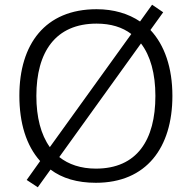

<svg xmlns="http://www.w3.org/2000/svg" viewBox="-20 -764 812 813"><path d="M710 -358C710 -477 677 -573 617 -637L671 -712L624 -744L573 -673C524 -706 462 -725 389 -725C171 -725 62 -577 62 -359C62 -243 91 -148 150 -82L93 -2L140 29L194 -46C243 -9 307 10 386 10C600 10 710 -139 710 -358ZM134 -358C134 -544 215 -664 389 -664C449 -664 498 -649 536 -620L191 -141C153 -194 134 -268 134 -358ZM638 -358C638 -171 560 -50 386 -50C322 -50 270 -68 231 -99L577 -580C617 -528 638 -452 638 -358Z"/></svg>

Font: Noto Sans Thaana Light
Style: Regular
Weight: 300
Designer: David Williams
Foundry: Google Inc.
Version: Version 3.001